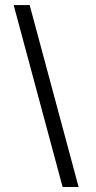

<svg xmlns="http://www.w3.org/2000/svg" viewBox="-20 -729 381 762"><path d="M97.7 -709H34.2L228.5 13.2H292Z"/></svg>

Font: Cardo
Style: Italic
Weight: 400
Designer: David J. Perry
Foundry: David J. Perry
Version: Version 0.99